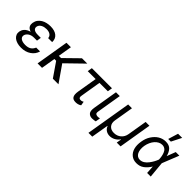

<svg xmlns="http://www.w3.org/2000/svg" viewBox="91 -1780 2991 2991"><g transform="rotate(45 1586.5 -284.5)"><path d="M31.2 -147.7Q34.1 -164.8 41.9 -183.1Q49.7 -201.3 64.6 -218.4Q79.5 -235.4 102.8 -249.6Q126.1 -263.8 159.8 -272.7Q131 -281.2 114.3 -294.7Q97.7 -308.2 89.7 -324.4Q81.7 -340.6 80.8 -358.1Q79.9 -375.7 82.4 -392Q89.8 -435.4 112.7 -465.7Q135.7 -496.1 168.1 -515.4Q200.6 -534.8 239.7 -543.7Q278.8 -552.6 318.2 -552.6Q411.6 -552.6 462 -511Q512.8 -469.5 509.9 -394.9H421.9Q420.8 -413.7 412.8 -428.8Q404.8 -443.9 390.1 -454.7Q375.4 -465.6 354 -471.4Q332.7 -477.3 305.4 -477.3Q284.4 -477.3 261.9 -472.8Q239.3 -468.4 219.8 -458.3Q200.3 -448.2 186.1 -432Q171.9 -415.8 167.6 -392Q165.1 -375 170.1 -361.2Q175.1 -347.3 188 -337.4Q201 -327.4 221.9 -322.1Q242.9 -316.8 272.7 -316.8H338.1L329.5 -261.4H329.2L326.7 -244.3H261.4Q203.5 -244.3 165.8 -217.3Q127.5 -190.3 120.7 -152Q115.1 -113.3 148.1 -90.2Q181.8 -66.8 242.9 -66.8Q302.6 -66.8 338.8 -89.5Q375 -112.2 394.9 -159.1H480.1Q458.1 -82.4 390.6 -36.2Q323.2 9.9 225.9 9.9Q178.6 9.9 140.1 -1.6Q101.6 -13.1 75.5 -33.9Q49.4 -54.7 37.5 -83.6Q25.6 -112.6 31.2 -147.7Z M674.7 -545.5H772.7L734.7 -317.5H783.4L1016.3 -545.5H1134.2L854.4 -273.1L1044 0H920.5L759.6 -233.7H720.9L681.8 0H583.8Z M1234.4 -545.5H1677.6L1664.8 -467.3H1480.1L1424.7 -132.1Q1418.7 -101.2 1425.4 -88.1Q1428.6 -81.7 1433.4 -77.9Q1438.2 -74.2 1443.9 -72.3Q1449.6 -70.3 1455.6 -70Q1461.6 -69.6 1467.3 -69.6Q1480.1 -69.6 1492.9 -74.8Q1505.7 -79.9 1514.2 -85.2L1525.6 -18.5Q1499.3 -0.7 1475.7 4.6Q1452.1 9.9 1429 9.9Q1401.3 9.9 1381.7 1.8Q1362.2 -6.4 1351 -24Q1339.8 -41.5 1337.2 -69.2Q1334.5 -96.9 1340.9 -136.4L1396 -467.3H1221.6Z M1697.4 -134.9 1765.6 -545.5H1849.4L1781.2 -134.9Q1774.9 -96.6 1793.3 -85.9Q1811.4 -75.3 1833.8 -75.3Q1839.1 -75.3 1845.3 -76Q1851.6 -76.7 1857.4 -77.8Q1863.3 -78.8 1868.3 -80.1Q1873.2 -81.3 1876.4 -82.4L1863.6 -2.8Q1851.9 0.4 1833.6 3.7Q1815.3 7.1 1789.8 7.1Q1740.1 7.1 1712.4 -24.5Q1684.7 -56.1 1697.4 -134.9Z M2034.1 -545.5H2117.9L2063.9 -223Q2053.3 -156.2 2087.7 -115.4Q2122.5 -73.9 2190.3 -73.9Q2224.4 -73.9 2253.9 -84.7Q2283.4 -95.5 2306.3 -115.1Q2329.2 -134.6 2344.5 -162.1Q2359.7 -189.6 2365.1 -223L2419 -545.5H2502.8L2411.9 0H2328.1L2342.3 -81H2338.1Q2323.2 -59.7 2304.5 -43.3Q2285.9 -27 2265.1 -15.8Q2244.3 -4.6 2221.8 1.2Q2199.2 7.1 2176.1 7.1Q2153.8 7.1 2133.3 1.2Q2112.9 -4.6 2095.9 -15.8Q2078.8 -27 2065.9 -43.3Q2052.9 -59.7 2045.5 -81H2041.2L1992.9 204.5H1909.1Z M2586.6 -278.4Q2593 -319.2 2605.6 -354.2Q2618.3 -389.2 2638.5 -420.5Q2658.4 -451.3 2682.5 -475.9Q2706.7 -500.4 2734.4 -517.4Q2762.1 -534.4 2793.1 -543.5Q2824.2 -552.6 2858 -552.6Q2934.7 -552.6 2973.4 -509.6Q3012.1 -466.6 3027 -400.6L3082.4 -545.5H3161.9L3052.6 -271.3L3051.5 -267.4L3076.7 0H2997.2L2989 -133.2Q2949.6 -67.5 2896 -27.7Q2867.2 -6.4 2836.3 2.5Q2805.4 11.4 2769.9 11.4Q2734.4 11.4 2706.1 1.8Q2677.9 -7.8 2654.5 -26.6Q2608 -64.3 2590.2 -128.9Q2572.4 -193.5 2586.6 -278.4ZM2771.3 -63.9Q2791.5 -63.9 2810 -69.8Q2828.5 -75.6 2845.2 -86.1Q2861.9 -96.6 2876.8 -111Q2891.7 -125.4 2904.8 -142.4Q2918 -159.4 2929.3 -177Q2940.7 -194.6 2950.1 -211.6Q2959.5 -228.7 2966.6 -244.7Q2973.7 -260.7 2978.7 -274.1L2980.1 -278.1V-279.8Q2979.8 -292.3 2978.3 -307Q2976.9 -321.7 2974.3 -337.7Q2971.6 -353.7 2967.3 -370.4Q2963.1 -387.1 2956.7 -403.1Q2950.3 -419 2941.2 -432.7Q2932.2 -446.4 2919.7 -456.1Q2907.3 -465.9 2891.3 -471.6Q2875.4 -477.3 2855.1 -477.3Q2822.1 -477.3 2791.7 -461.5Q2761.4 -445.7 2736.5 -417.6Q2711.6 -389.6 2693.7 -350.7Q2675.8 -311.8 2667.6 -265.6Q2660.9 -222.7 2664.6 -185.7Q2668.3 -148.8 2681.8 -121.8Q2695.3 -94.8 2717.9 -79.4Q2740.4 -63.9 2771.3 -63.9ZM2855.1 -606.5 2906.2 -772.7H2997.2L2913.4 -606.5Z"/></g></svg>

Font: Inter P
Style: Italic
Weight: 400
Italic angle: -9.40001°
Designer: Rasmus Andersson
Foundry: rsms
Version: Version 3.018;git-588b23468